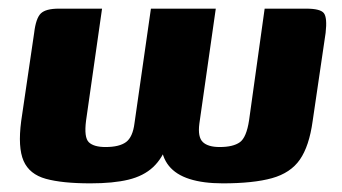

<svg xmlns="http://www.w3.org/2000/svg" viewBox="-20 -419 790 444"><path d="M189 5Q124 5 86 -5.5Q48 -16 34.5 -47Q21 -78 29 -139L59 -343Q63 -377 74.5 -388Q86 -399 116 -399H216L179 -140Q174 -101 185.5 -90Q197 -79 224 -79Q256 -79 271.5 -90.5Q287 -102 291 -134L329 -399H479L441 -133Q437 -102 449 -90.5Q461 -79 488 -79Q519 -79 534.5 -90Q550 -101 556 -141L592 -399H688Q721 -399 729 -388.5Q737 -378 733 -343L703 -139Q695 -81 673.5 -50Q652 -19 609 -7Q566 5 495 5Q450 5 418.5 -5Q387 -15 370.5 -35.5Q354 -56 352 -88H368Q356 -53 334 -32.5Q312 -12 277 -3.5Q242 5 189 5Z"/></svg>

Font: Genos Thin
Style: Bold Italic
Weight: 700
Italic angle: -8°
Version: Version 1.010